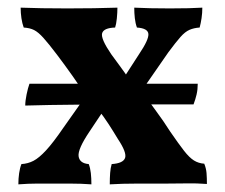

<svg xmlns="http://www.w3.org/2000/svg" viewBox="-20 -480 589 502"><path d="M264 -211 214 -136Q183 -90 185.5 -71.5Q188 -53 212 -51Q216 -41 217.5 -27.5Q219 -14 219 2Q193 0 163 0Q133 0 115 0Q99 0 77 0Q55 0 28 2Q28 -13 30 -27Q32 -41 36 -51Q53 -52 67.5 -59.5Q82 -67 100.5 -87Q119 -107 145 -145L217 -247ZM288 -117Q276 -137 264 -155.5Q252 -174 235 -196L215 -213Q194 -247 171 -279.5Q148 -312 129 -337Q107 -366 93.5 -381Q80 -396 69 -401.5Q58 -407 42 -408Q38 -419 36 -432.5Q34 -446 34 -460Q59 -459 90.5 -458.5Q122 -458 156 -458Q189 -458 224.5 -458.5Q260 -459 287 -460Q287 -447 285.5 -432Q284 -417 281 -408Q251 -407 247 -393Q243 -379 271 -338Q281 -324 293 -308Q305 -292 319 -271L340 -256Q362 -225 385 -194Q408 -163 425 -136Q447 -104 461 -86Q475 -68 487 -60.5Q499 -53 514 -52Q519 -40 520 -27.5Q521 -15 521 1Q493 -1 469.5 -0.5Q446 0 415 0Q399 0 379.5 0Q360 0 340 0Q320 0 301 0.5Q282 1 267 2Q267 -15 268 -28Q269 -41 272 -51Q302 -53 307 -67Q312 -81 288 -117ZM291 -257 344 -339Q369 -376 368 -391Q367 -406 338 -408Q334 -419 332.5 -432.5Q331 -446 331 -460Q352 -459 373 -458.5Q394 -458 424 -458Q454 -458 472.5 -458.5Q491 -459 509 -460Q509 -446 507 -432.5Q505 -419 502 -408Q487 -407 475.5 -402Q464 -397 452 -383.5Q440 -370 420 -343L334 -219ZM46 -204Q46 -216 49.5 -233Q53 -250 57 -261H497Q497 -246 494 -233Q491 -220 486 -207Q437 -207 386.5 -207Q336 -207 287 -207Q238 -207 193 -206.5Q148 -206 110.5 -205.5Q73 -205 46 -204Z"/></svg>

Font: Vollkorn SemiBold
Style: Regular
Weight: 600
Designer: Friedrich Althausen
Foundry: Friedrich Althausen
Version: Version 5.000